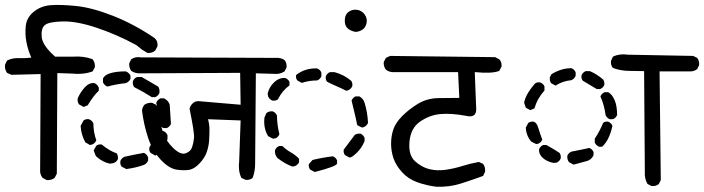

<svg xmlns="http://www.w3.org/2000/svg" viewBox="-22 -784 2802 764"><path d="M164.1 -67.4 147.5 -76.2Q139.6 -85.9 137.7 -99.6L139.6 -489.3L23.4 -486.3L5.9 -494.1Q-3.9 -507.8 -2 -526.4L5.9 -543Q26.4 -553.7 52.2 -552.7Q78.1 -551.8 102.5 -554.7Q88.9 -585.9 83 -617.2Q77.1 -648.4 80.6 -681.2Q84 -713.9 111.8 -736.8Q139.6 -759.8 177.7 -763.2Q215.8 -766.6 279.8 -760.3Q343.8 -753.9 427.2 -721.2Q510.7 -688.5 592.8 -632.8Q607.4 -620.1 604.5 -599.6L595.7 -583Q584 -572.3 565.4 -573.2L543.9 -585.9L520.5 -604.5Q443.4 -646.5 363.3 -673.3Q283.2 -700.2 227.1 -698.7Q170.9 -697.3 155.8 -683.6Q140.6 -669.9 144 -636.2Q147.5 -602.5 197.3 -558.6H269.5Q309.6 -561.5 345.7 -548.8Q357.4 -535.2 355.5 -516.6L346.7 -500Q309.6 -486.3 264.6 -491.2L206.1 -493.2L204.1 -92.8L195.3 -76.2Q183.6 -66.4 164.1 -67.4ZM480.5 -111.3 461.9 -121.1Q455.1 -129.9 457 -143.6Q461.9 -155.3 473.6 -160.2Q511.7 -168.9 550.8 -175.8Q562.5 -169.9 567.4 -158.2V-145.5Q562.5 -132.8 550.8 -127.9Q518.6 -116.2 480.5 -111.3ZM415 -132.8Q387.7 -138.7 366.2 -157.2L359.4 -163.1L350.6 -185.5L361.3 -204.1Q369.1 -210.9 382.8 -209Q413.1 -183.6 442.4 -173.8Q448.2 -165 447.3 -151.4Q442.4 -139.6 429.7 -134.8ZM595.7 -165 577.1 -175.8Q570.3 -183.6 572.3 -197.3Q590.8 -227.5 606.4 -257.8Q614.3 -264.6 627.9 -262.7Q639.6 -257.8 644.5 -246.1V-230.5Q634.8 -199.2 612.3 -171.9ZM335.9 -207 317.4 -217.8Q300.8 -248 298.8 -283.2L310.5 -304.7Q319.3 -311.5 332 -309.6Q344.7 -304.7 349.6 -293Q349.6 -257.8 361.3 -225.6Q356.4 -213.9 344.7 -209ZM627.9 -274.4Q614.3 -281.2 609.4 -294.9Q609.4 -336.9 599.6 -375Q604.5 -386.7 616.2 -392.6H630.9Q648.4 -383.8 653.3 -367.2L658.2 -291Q653.3 -279.3 641.6 -274.4ZM310.5 -358.4 292 -369.1Q285.2 -378.9 287.1 -392.6Q298.8 -418.9 316.4 -437.5Q334 -456.1 354.5 -453.1Q366.2 -447.3 371.1 -435.5V-422.9Q350.6 -404.3 327.1 -365.2ZM582 -397.5Q548.8 -418.9 511.7 -437.5Q504.9 -447.3 506.8 -460.9Q511.7 -472.7 523.4 -477.5H542L607.4 -439.5Q614.3 -429.7 612.3 -414.1Q607.4 -402.3 595.7 -397.5ZM405.3 -439.5Q393.6 -444.3 387.7 -456.1V-471.7Q394.5 -486.3 418.5 -493.2Q442.4 -500 478.5 -500Q491.2 -495.1 497.1 -483.4V-469.7Q491.2 -458 478.5 -453.1Q440.4 -449.2 405.3 -439.5Z M955.1 -68.4 938.5 -76.2Q924.8 -104.5 929.7 -142.6L935.5 -304.7L805.7 -309.6Q811.5 -289.1 811.5 -268.6Q811.5 -248 810.1 -225.1Q808.6 -202.1 800.8 -179.2Q793 -156.2 772.5 -134.3Q752 -112.3 731.9 -108.4Q711.9 -104.5 681.2 -108.9Q650.4 -113.3 617.2 -148.9Q584 -184.6 566.9 -236.8Q549.8 -289.1 543 -344.7Q544.9 -357.4 552.7 -367.2Q565.4 -376 583 -375L598.6 -367.2Q608.4 -355.5 611.8 -323.7Q615.2 -292 626.5 -257.8Q637.7 -223.6 667 -195.3Q696.3 -167 716.3 -173.8Q736.3 -180.7 742.2 -197.8Q748 -214.8 750 -235.4Q752 -255.9 732.4 -350.6Q734.4 -363.3 745.6 -373.5Q756.8 -383.8 775.4 -380.9L935.5 -367.2L933.6 -494.1L541 -492.2Q517.6 -490.2 500 -502Q491.2 -514.6 492.2 -532.2L500 -547.9Q515.6 -559.6 540 -555.7L1072.3 -553.7Q1094.7 -555.7 1110.4 -544.9Q1120.1 -533.2 1118.2 -515.6L1110.4 -500Q1090.8 -487.3 1067.4 -490.2L996.1 -492.2Q993.2 -161.1 993.2 -131.8Q993.2 -102.5 983.4 -76.2Q971.7 -66.4 955.1 -68.4Z M1230.5 -99.6 1211.9 -109.4Q1205.1 -118.2 1207 -130.9L1221.7 -147.5Q1261.7 -157.2 1302.7 -162.1Q1314.5 -157.2 1319.3 -145.5V-132.8Q1314.5 -121.1 1230.5 -99.6ZM1141.6 -121.1Q1110.4 -132.8 1082 -155.3Q1070.3 -168.9 1072.3 -186.5Q1077.1 -198.2 1088.9 -203.1H1101.6Q1116.2 -188.5 1135.3 -177.7Q1154.3 -167 1168 -152.3V-138.7Q1163.1 -127.9 1151.4 -123ZM1368.2 -157.2 1350.6 -167Q1343.8 -175.8 1345.7 -188.5L1389.6 -247.1Q1399.4 -253.9 1413.1 -252Q1423.8 -247.1 1428.7 -235.4V-222.7Q1413.1 -183.6 1377 -159.2ZM1063.5 -232.4 1044.9 -242.2Q1025.4 -274.4 1030.3 -316.4L1038.1 -334Q1048.8 -342.8 1063.5 -340.8Q1075.2 -335.9 1080.1 -324.2Q1080.1 -289.1 1089.8 -250Q1085 -238.3 1074.2 -233.4ZM1418 -276.4 1399.4 -286.1Q1394.5 -311.5 1388.7 -335Q1382.8 -358.4 1377 -383.8Q1381.8 -395.5 1392.6 -400.4H1408.2Q1423.8 -391.6 1428.7 -375Q1440.4 -337.9 1442.4 -294.9Q1437.5 -283.2 1425.8 -278.3ZM1061.5 -383.8Q1049.8 -388.7 1044.9 -400.4L1043 -411.1Q1048.8 -437.5 1068.8 -456.5Q1088.9 -475.6 1113.3 -473.6Q1125 -468.8 1129.9 -458V-444.3Q1100.6 -422.9 1084 -388.7Q1075.2 -381.8 1061.5 -383.8ZM1355.5 -422.9Q1336.9 -432.6 1317.4 -440.9Q1297.9 -449.2 1279.3 -459Q1272.5 -467.8 1274.4 -480.5Q1279.3 -492.2 1291 -497.1H1308.6Q1345.7 -487.3 1375 -462.9Q1381.8 -454.1 1379.9 -441.4Q1375 -429.7 1363.3 -424.8ZM1178.7 -454.1 1161.1 -463.9Q1154.3 -472.7 1156.2 -485.4Q1191.4 -513.7 1240.2 -511.7Q1252 -506.8 1256.8 -495.1V-480.5Q1252 -468.8 1240.2 -463.9Q1207 -463.9 1178.7 -454.1ZM1391.6 -657.2Q1369.1 -662.1 1358.9 -673.8Q1348.6 -685.5 1350.1 -707Q1351.6 -728.5 1367.2 -738.3Q1382.8 -748 1400.9 -744.6Q1418.9 -741.2 1429.7 -725.6Q1440.4 -710 1436.5 -691.9Q1432.6 -673.8 1419.4 -665.5Q1406.2 -657.2 1391.6 -657.2Z M1713.9 -41Q1673.8 -45.9 1637.7 -59.1Q1601.6 -72.3 1577.1 -99.6Q1552.7 -127 1543.5 -154.8Q1534.2 -182.6 1534.2 -212.4Q1534.2 -242.2 1543 -268.6Q1551.8 -294.9 1577.6 -321.3Q1603.5 -347.7 1639.6 -370.1Q1675.8 -392.6 1721.2 -393.6Q1766.6 -394.5 1805.7 -394.5L1800.8 -497.1H1537.1Q1523.4 -499 1513.7 -506.8Q1503.9 -518.6 1504.9 -537.1L1513.7 -553.7L1530.3 -561.5L1948.2 -556.6L1964.8 -547.9Q1975.6 -537.1 1973.6 -518.6L1964.8 -502Q1936.5 -490.2 1867.2 -497.1L1873 -347.7Q1872.1 -313.5 1832 -323.2Q1772.5 -334 1730 -330.1Q1687.5 -326.2 1649.9 -300.3Q1612.3 -274.4 1607.4 -220.7Q1602.5 -167 1629.4 -142.6Q1656.2 -118.2 1687 -110.8Q1717.8 -103.5 1751.5 -108.4Q1785.2 -113.3 1817.9 -123.5Q1850.6 -133.8 1883.8 -139.6L1900.4 -131.8Q1910.2 -118.2 1908.2 -100.6L1900.4 -84Q1855.5 -67.4 1810.5 -53.2Q1765.6 -39.1 1713.9 -41Z M2570.3 -43.9 2554.7 -51.8Q2542 -73.2 2543.9 -100.6L2541 -501Q2509.8 -501 2477.5 -502Q2445.3 -502.9 2417 -513.7Q2407.2 -524.4 2409.2 -542L2417 -558.6Q2443.4 -571.3 2476.6 -566.4L2736.3 -561.5L2752 -553.7Q2761.7 -542 2759.8 -524.4L2752 -508.8Q2741.2 -501 2728.5 -500H2602.5L2607.4 -67.4L2599.6 -51.8Q2587.9 -42 2570.3 -43.9ZM2260.7 -128.9 2242.2 -138.7Q2234.4 -148.4 2235.4 -164.1Q2240.2 -175.8 2252 -180.7Q2288.1 -187.5 2323.2 -195.3Q2335 -190.4 2339.8 -178.7V-166Q2331.1 -148.4 2314.5 -143.6ZM2180.7 -135.7Q2154.3 -140.6 2137.7 -155.8Q2121.1 -170.9 2123 -190.4Q2127.9 -202.1 2139.6 -207H2152.3Q2190.4 -185.5 2204.1 -175.8Q2210.9 -168 2209 -153.3Q2204.1 -141.6 2192.4 -136.7ZM2361.3 -200.2Q2349.6 -206.1 2344.7 -216.8V-232.4Q2364.3 -261.7 2377.9 -294.9Q2385.7 -301.8 2398.4 -299.8Q2410.2 -294.9 2415 -283.2Q2402.3 -225.6 2374 -200.2ZM2111.3 -210.9 2091.8 -220.7Q2071.3 -245.1 2070.3 -276.4L2080.1 -294.9Q2089.8 -301.8 2102.5 -299.8Q2114.3 -294.9 2120.1 -274.9Q2126 -254.9 2135.7 -228.5Q2130.9 -216.8 2119.1 -211.9ZM2404.3 -309.6Q2392.6 -314.5 2387.7 -326.2Q2382.8 -365.2 2367.2 -400.4Q2372.1 -412.1 2383.8 -417H2398.4Q2414.1 -408.2 2423.8 -385.3Q2433.6 -362.3 2433.6 -326.2Q2428.7 -314.5 2417 -309.6ZM2087.9 -345.7 2070.3 -355.5 2063.5 -376Q2068.4 -397.5 2080.1 -416Q2091.8 -434.6 2106.4 -451.2Q2114.3 -458 2127.9 -456.1Q2139.6 -451.2 2144.5 -440.4V-423.8Q2116.2 -392.6 2104.5 -352.5ZM2352.5 -429.7 2296.9 -462.9Q2290 -471.7 2292 -484.4Q2296.9 -496.1 2308.6 -501H2325.2Q2352.5 -489.3 2377.9 -467.8Q2383.8 -460 2382.8 -446.3Q2377.9 -434.6 2366.2 -429.7ZM2188.5 -443.4 2170.9 -453.1Q2164.1 -462.9 2166 -476.6L2171.9 -488.3Q2188.5 -499 2209 -505.9Q2229.5 -512.7 2252 -512.7Q2263.7 -507.8 2268.6 -496.1V-482.4Q2263.7 -469.7 2251 -464.8Q2217.8 -461.9 2188.5 -443.4Z"/></svg>

Font: JasonHandwriting1
Style: Regular
Weight: 400
Version: Version 1.48.20